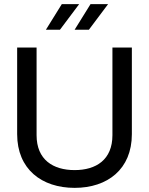

<svg xmlns="http://www.w3.org/2000/svg" viewBox="-20 -900 722 929"><path d="M63 -670V-251C63 -81 182 9 341 9C500 9 618 -81 618 -251V-670H524V-246C524 -127 445 -77 341 -77C237 -77 157 -127 157 -246V-670ZM202 -756H270L363 -880H279ZM341 -756H410L503 -880H418Z"/></svg>

Font: LT Wave Alt
Style: Regular
Weight: 400
Designer: Daniel Lyons
Version: Version 2.5 (Glyphs App)